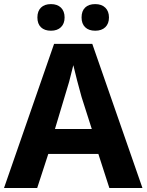

<svg xmlns="http://www.w3.org/2000/svg" viewBox="-20 -935 730 955"><path d="M523.9 0 469.2 -169.4H220.2L165 0H0L249 -716.8H439L688.5 0ZM436.5 -293.5 385.7 -452.6Q376 -485.8 363.3 -535.4Q350.6 -585 344.7 -610.8Q335.4 -571.3 323.7 -527.8Q299.8 -449.7 253.4 -293.5ZM385.7 -848.1Q385.7 -880.4 403.6 -897.5Q421.4 -914.6 453.6 -914.6Q485.8 -914.6 503.9 -896.7Q522 -878.9 522 -848.1Q522 -817.4 503.9 -799.8Q485.8 -782.2 453.6 -782.2Q421.4 -782.2 403.6 -799.6Q385.7 -816.9 385.7 -848.1ZM166 -848.1Q166 -879.9 183.8 -897.2Q201.7 -914.6 233.4 -914.6Q265.1 -914.6 283.2 -897Q301.3 -879.4 301.3 -848.1Q301.3 -817.4 283.2 -799.8Q265.1 -782.2 233.4 -782.2Q201.7 -782.2 183.8 -799.3Q166 -816.4 166 -848.1Z"/></svg>

Font: Viking Open Sans
Style: Bold
Weight: 700
Foundry: Ascender Corporation
Version: Version 2.001